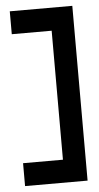

<svg xmlns="http://www.w3.org/2000/svg" viewBox="-52 -673 402 777"><g transform="rotate(-5 149.0 -285.0)"><path d="M18 -23V70H272V-640H18V-547H180V-23Z"/></g></svg>

Font: Charger Pro
Style: ExBdNar
Weight: 400
Designer: Jasper
Foundry: Cannot Into Space Fonts
Version: Version 1.09